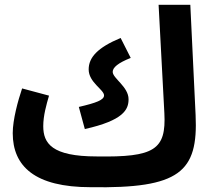

<svg xmlns="http://www.w3.org/2000/svg" viewBox="-20 -758 888 799"><path d="M357 21C728 27 805 -42 794 -279L772 -738H640L664 -287C672 -135 623 -103 382 -107C195 -107 160 -162 160 -233C160 -277 173 -322 184 -360L72 -390C55 -340 33 -260 33 -204C33 -66 125 21 357 21ZM333 -221C494 -257 515 -302 515 -345C515 -397 449 -432 449 -459C449 -477 471 -496 524 -517L482 -600C386 -560 349 -519 349 -469C349 -415 413 -385 413 -361C413 -342 381 -330 308 -313Z"/></svg>

Font: Noto Sans Arabic UI XCn
Style: Bold
Weight: 700
Width: 2
Designer: Monotype Design Team, Nadine Chahine and Nizar Qandah
Foundry: Monotype Imaging Inc.
Version: Version 2.010